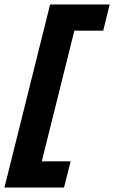

<svg xmlns="http://www.w3.org/2000/svg" viewBox="-55 -695 514 865"><path d="M-35 150 170.8 -675H439.2L410 -556.7H280L133.3 31.7H263.3L233.3 150Z"/></svg>

Font: Funnel Sans ExtraBold
Style: Italic
Weight: 800
Italic angle: -14.036°
Version: Version 1.000; Beta; Release 5; Build 24; ttfautohint (v1.8.